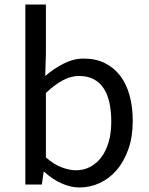

<svg xmlns="http://www.w3.org/2000/svg" viewBox="-20 -816 658 849"><path d="M331 13Q293 13 252.5 -5Q212 -23 176 -56H173L165 0H92V-796H183V-578L180 -480Q217 -512 261 -534.5Q305 -557 350 -557Q403 -557 443.5 -537Q484 -517 511.5 -481Q539 -445 553 -394Q567 -343 567 -281Q567 -211 547.5 -156Q528 -101 495.5 -63.5Q463 -26 420.5 -6.5Q378 13 331 13ZM316 -63Q350 -63 378.5 -78Q407 -93 428 -120.5Q449 -148 460.5 -188Q472 -228 472 -279Q472 -324 464 -361Q456 -398 439 -424.5Q422 -451 395 -465.5Q368 -480 329 -480Q294 -480 258 -461Q222 -442 183 -405V-120Q219 -88 254 -75.5Q289 -63 316 -63Z"/></svg>

Font: SpoqaHanSansJP-Regular
Style: Regular
Weight: 400
Designer: [Source Han Sans]
Ryoko NISHIZUKA  (kana & ideographs); Paul D. Hunt (Latin, Greek & Cyrillic); Wenlong ZHANG  (bopomofo
Foundry: Spoqa (http://bi.spoqa.com)
Version: Version 1.002.20150607